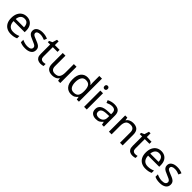

<svg xmlns="http://www.w3.org/2000/svg" viewBox="502 -2612 4475 4475"><g transform="rotate(45 2739.0 -375.0)"><path d="M292 -546Q361 -546 410.5 -516Q460 -486 486.5 -431.5Q513 -377 513 -304V-251H146Q148 -160 192.5 -112.5Q237 -65 317 -65Q368 -65 407.5 -74.5Q447 -84 489 -102V-25Q448 -7 408 1.5Q368 10 313 10Q237 10 178.5 -21Q120 -52 87.5 -113.5Q55 -175 55 -264Q55 -352 84.5 -415Q114 -478 167.5 -512Q221 -546 292 -546ZM291 -474Q228 -474 191.5 -433.5Q155 -393 148 -321H421Q420 -389 389 -431.5Q358 -474 291 -474Z M998 -148Q998 -70 940 -30Q882 10 784 10Q728 10 687.5 1Q647 -8 616 -24V-104Q648 -88 693.5 -74.5Q739 -61 786 -61Q853 -61 883 -82.5Q913 -104 913 -140Q913 -160 902 -176Q891 -192 862.5 -208Q834 -224 781 -244Q729 -264 692 -284Q655 -304 635 -332Q615 -360 615 -404Q615 -472 670.5 -509Q726 -546 816 -546Q865 -546 907.5 -536.5Q950 -527 987 -510L957 -440Q923 -454 886 -464Q849 -474 810 -474Q756 -474 727.5 -456.5Q699 -439 699 -409Q699 -387 712 -371.5Q725 -356 755.5 -341.5Q786 -327 837 -307Q888 -288 924 -268Q960 -248 979 -219.5Q998 -191 998 -148Z M1307 -62Q1327 -62 1348 -65.5Q1369 -69 1382 -73V-6Q1368 1 1342 5.5Q1316 10 1292 10Q1250 10 1214.5 -4.5Q1179 -19 1157 -55Q1135 -91 1135 -156V-468H1059V-510L1136 -545L1171 -659H1223V-536H1378V-468H1223V-158Q1223 -109 1246.5 -85.5Q1270 -62 1307 -62Z M1937 -536V0H1865L1852 -71H1848Q1822 -29 1776 -9.5Q1730 10 1678 10Q1581 10 1532 -36.5Q1483 -83 1483 -185V-536H1572V-191Q1572 -63 1691 -63Q1780 -63 1814.5 -113Q1849 -163 1849 -257V-536Z M2297 10Q2197 10 2137 -59.5Q2077 -129 2077 -267Q2077 -405 2137.5 -475.5Q2198 -546 2298 -546Q2360 -546 2399.5 -523Q2439 -500 2464 -467H2470Q2469 -480 2466.5 -505.5Q2464 -531 2464 -546V-760H2552V0H2481L2468 -72H2464Q2440 -38 2400 -14Q2360 10 2297 10ZM2311 -63Q2396 -63 2430.5 -109.5Q2465 -156 2465 -250V-266Q2465 -366 2432 -419.5Q2399 -473 2310 -473Q2239 -473 2203.5 -416.5Q2168 -360 2168 -265Q2168 -169 2203.5 -116Q2239 -63 2311 -63Z M2767 -737Q2787 -737 2802.5 -723.5Q2818 -710 2818 -681Q2818 -653 2802.5 -639Q2787 -625 2767 -625Q2745 -625 2730 -639Q2715 -653 2715 -681Q2715 -710 2730 -723.5Q2745 -737 2767 -737ZM2810 -536V0H2722V-536Z M3183 -545Q3281 -545 3328 -502Q3375 -459 3375 -365V0H3311L3294 -76H3290Q3255 -32 3216.5 -11Q3178 10 3110 10Q3037 10 2989 -28.5Q2941 -67 2941 -149Q2941 -229 3004 -272.5Q3067 -316 3198 -320L3289 -323V-355Q3289 -422 3260 -448Q3231 -474 3178 -474Q3136 -474 3098 -461.5Q3060 -449 3027 -433L3000 -499Q3035 -518 3083 -531.5Q3131 -545 3183 -545ZM3209 -259Q3109 -255 3070.5 -227Q3032 -199 3032 -148Q3032 -103 3059.5 -82Q3087 -61 3130 -61Q3198 -61 3243 -98.5Q3288 -136 3288 -214V-262Z M3799 -546Q3895 -546 3944 -499.5Q3993 -453 3993 -349V0H3906V-343Q3906 -472 3786 -472Q3697 -472 3663 -422Q3629 -372 3629 -278V0H3541V-536H3612L3625 -463H3630Q3656 -505 3702 -525.5Q3748 -546 3799 -546Z M4338 -62Q4358 -62 4379 -65.5Q4400 -69 4413 -73V-6Q4399 1 4373 5.5Q4347 10 4323 10Q4281 10 4245.5 -4.5Q4210 -19 4188 -55Q4166 -91 4166 -156V-468H4090V-510L4167 -545L4202 -659H4254V-536H4409V-468H4254V-158Q4254 -109 4277.5 -85.5Q4301 -62 4338 -62Z M4727 -546Q4796 -546 4845.5 -516Q4895 -486 4921.5 -431.5Q4948 -377 4948 -304V-251H4581Q4583 -160 4627.5 -112.5Q4672 -65 4752 -65Q4803 -65 4842.5 -74.5Q4882 -84 4924 -102V-25Q4883 -7 4843 1.5Q4803 10 4748 10Q4672 10 4613.5 -21Q4555 -52 4522.5 -113.5Q4490 -175 4490 -264Q4490 -352 4519.5 -415Q4549 -478 4602.5 -512Q4656 -546 4727 -546ZM4726 -474Q4663 -474 4626.5 -433.5Q4590 -393 4583 -321H4856Q4855 -389 4824 -431.5Q4793 -474 4726 -474Z M5433 -148Q5433 -70 5375 -30Q5317 10 5219 10Q5163 10 5122.5 1Q5082 -8 5051 -24V-104Q5083 -88 5128.5 -74.5Q5174 -61 5221 -61Q5288 -61 5318 -82.5Q5348 -104 5348 -140Q5348 -160 5337 -176Q5326 -192 5297.5 -208Q5269 -224 5216 -244Q5164 -264 5127 -284Q5090 -304 5070 -332Q5050 -360 5050 -404Q5050 -472 5105.5 -509Q5161 -546 5251 -546Q5300 -546 5342.5 -536.5Q5385 -527 5422 -510L5392 -440Q5358 -454 5321 -464Q5284 -474 5245 -474Q5191 -474 5162.5 -456.5Q5134 -439 5134 -409Q5134 -387 5147 -371.5Q5160 -356 5190.5 -341.5Q5221 -327 5272 -307Q5323 -288 5359 -268Q5395 -248 5414 -219.5Q5433 -191 5433 -148Z"/></g></svg>

Font: Noto Sans Limbu
Style: Regular
Weight: 400
Designer: Monotype Design Team
Foundry: Monotype Imaging Inc.
Version: Version 2.004; ttfautohint (v1.8.4.7-5d5b)